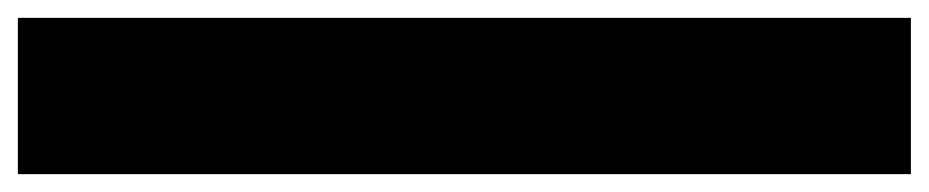

<svg xmlns="http://www.w3.org/2000/svg" viewBox="-20 -370 1040 215"><path d="M1000 -350H0V-175H1000Z"/></svg>

Font: Variable Test Axis Matching
Style: Regular
Weight: 400
Version: Version 1.000